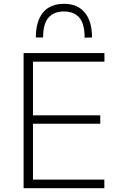

<svg xmlns="http://www.w3.org/2000/svg" viewBox="-20 -993 632 1013"><path d="M104.5 0Q104.5 -60.5 104.5 -116.2Q104.5 -172 104.5 -237.5V-475Q104.5 -541 104.5 -597Q104.5 -653 104.5 -713H531V-667.5Q479 -667.5 419.2 -667.5Q359.5 -667.5 278.5 -667.5H127.5L154 -707Q154 -646.5 154 -590.5Q154 -534.5 154 -469V-244Q154 -179 154 -123.2Q154 -67.5 154 -7L129 -45.5H283.5Q352.5 -45.5 413.5 -45.5Q474.5 -45.5 530.5 -45.5V0ZM144 -340V-384.5H287Q358 -384.5 409.5 -384.5Q461 -384.5 509 -384.5V-340Q458 -340 406.8 -340Q355.5 -340 286 -340ZM426.5 -794Q426.5 -868.5 398 -900.5Q369.5 -932.5 317.5 -932.5Q265 -932.5 236.2 -900.5Q207.5 -868.5 207.5 -795.5H169Q169 -852.5 186 -892.2Q203 -932 236.2 -952.5Q269.5 -973 317.5 -973Q388.5 -973 427 -927Q465.5 -881 465.5 -795.5Z"/></svg>

Font: Commissioner Thin ExtraLight
Style: Regular
Weight: 250
Version: Version 1.000